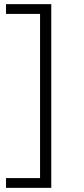

<svg xmlns="http://www.w3.org/2000/svg" viewBox="-20 -725 403 925"><path d="M9 180V133H173V-658H9V-705H227V180Z"/></svg>

Font: Nunito Sans 7pt Expanded ExtraLight
Style: Regular
Weight: 250
Width: 7
Designer: Vernon Adams
Foundry: Vernon Adams
Version: Version 3.101;gftools[0.9.27]